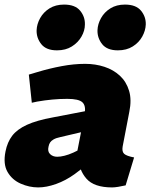

<svg xmlns="http://www.w3.org/2000/svg" viewBox="-32 -810 657 839"><path d="M517 0Q500 4 484 6.5Q468 9 458 9Q379 9 345.5 -29.5Q312 -68 312 -121L305 -145L338 -314Q344 -348 328 -363Q312 -378 262 -378Q230 -378 197 -375Q164 -372 130 -366L107 -361L94 -484L131 -495Q184 -511 237.5 -521Q291 -531 340 -531Q385 -531 424.5 -518Q464 -505 492 -479Q520 -453 532 -413.5Q544 -374 533 -321L504 -170Q500 -147 511 -137.5Q522 -128 554 -122ZM135 9Q96 9 58.5 -7.5Q21 -24 1 -58.5Q-19 -93 -8 -148Q0 -189 21.5 -217Q43 -245 85.5 -264.5Q128 -284 199 -297L350 -326L330 -234L232 -211Q213 -207 202.5 -201Q192 -195 187 -187.5Q182 -180 180 -169Q175 -148 187 -136.5Q199 -125 218 -125Q232 -125 250 -129.5Q268 -134 288 -143L319 -158L348 -90L294 -49Q255 -21 213 -6Q171 9 135 9ZM217 -590Q170 -590 148.5 -617Q127 -644 128 -678Q129 -705 143.5 -731Q158 -757 184.5 -773.5Q211 -790 248 -790Q296 -790 318 -763.5Q340 -737 339 -703Q339 -676 324 -650Q309 -624 282 -607Q255 -590 217 -590ZM483 -590Q436 -590 414.5 -617Q393 -644 394 -678Q395 -705 409.5 -731Q424 -757 450.5 -773.5Q477 -790 514 -790Q562 -790 584 -763.5Q606 -737 605 -703Q604 -676 589.5 -650Q575 -624 548 -607Q521 -590 483 -590Z"/></svg>

Font: REM ExtraBold
Style: Italic
Weight: 800
Italic angle: -11°
Designer: Octavio Pardo
Foundry: Ashler Design
Version: Version 1.005;gftools[0.9.28]